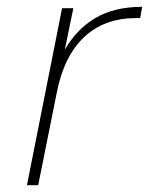

<svg xmlns="http://www.w3.org/2000/svg" viewBox="-20 -543 437 563"><path d="M59 0 162 -519H195L170 -397Q204 -457 259.5 -490Q315 -523 397 -523L391 -490Q388 -490 385 -490Q382 -490 379 -490Q286 -490 226.5 -434Q167 -378 146 -269L92 0Z"/></svg>

Font: Montserrat ExtraLight
Style: Italic
Weight: 200
Italic angle: -11.3°
Designer: Julieta Ulanovsky
Foundry: Julieta Ulanovsky
Version: Version 9.000; ttfautohint (v1.8.4.7-5d5b)